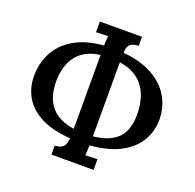

<svg xmlns="http://www.w3.org/2000/svg" viewBox="-140 -911 1124 1109"><g transform="rotate(20 422.0 -357.0)"><path d="M289 52V-3Q323 -5 339 -19Q355 -33 358 -73Q247 -81 176.5 -117.5Q106 -154 72.5 -212Q39 -270 39 -340Q39 -420 73.5 -485.5Q108 -551 179 -593Q250 -635 359 -644Q360 -661 360.5 -677Q361 -693 363 -703L289 -700V-766H548V-711Q514 -709 497.5 -696Q481 -683 479 -643Q590 -633 662.5 -591.5Q735 -550 770.5 -487Q806 -424 806 -350Q806 -278 770.5 -218.5Q735 -159 662 -120.5Q589 -82 477 -73Q477 -54 476 -37Q475 -20 474 -11L548 -14V52ZM359 -132V-586Q263 -573 216.5 -512.5Q170 -452 170 -355Q170 -159 359 -132ZM478 -129Q578 -139 626.5 -188Q675 -237 675 -333Q675 -440 626 -504.5Q577 -569 478 -584Z"/></g></svg>

Font: Lora SemiBold
Style: Regular
Weight: 600
Designer: Olga Karpushina, Alexei Vanyashin (Cyrillic)
Foundry: Cyreal
Version: Version 3.011; ttfautohint (v1.8.4.7-5d5b)